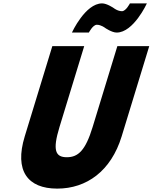

<svg xmlns="http://www.w3.org/2000/svg" viewBox="-20 -1097 900 1132"><path d="M600.4 -932C600.4 -932 639.5 -905 667.9 -905C767.4 -905 846 -1077 846 -1077H746C746 -1077 722.5 -1031 699.2 -1031C672.9 -1031 649.6 -1050 649.6 -1050C649.6 -1050 610.4 -1077 582 -1077C482.6 -1077 404 -905 404 -905H503.9C503.9 -905 527.5 -951 550.8 -951C577 -951 600.4 -932 600.4 -932ZM671.9 -825H859.9L697.3 -293C634.9 -89 491.1 15 317.4 15C143.7 15 63.5 -89 125.9 -293L288.5 -825H476.5L330.7 -348C288.5 -210 306.9 -170 374 -170C441 -170 483.9 -210 526.1 -348Z"/></svg>

Font: Hussar
Style: BdSuprConOblThree
Weight: 700
Foundry: Cannot Into Space Fonts
Version: Version 2.00